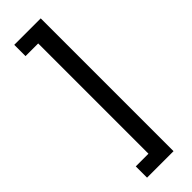

<svg xmlns="http://www.w3.org/2000/svg" viewBox="-312 -808 964 964"><g transform="rotate(-45 170.0 -326.5)"><path d="M249 -798V145H61V65H151V-718H61V-798Z"/></g></svg>

Font: IBM Plex Sans JP Medm
Style: Regular
Weight: 500
Designer: Mike Abbink; Paul van der Laan; Pieter van Rosmalen; Wujin Sim; Yejin Wi; Jinhee Kim; Boomi Park; Yona Kim; Kichan Ma
Foundry: Sandoll Inc.
Version: Version 1.002